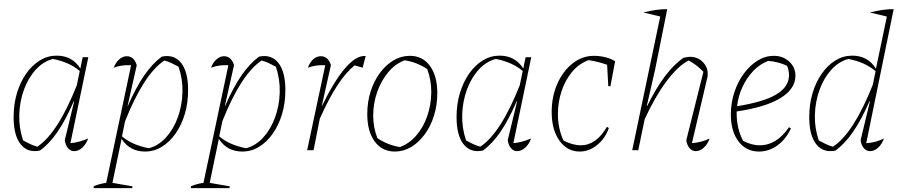

<svg xmlns="http://www.w3.org/2000/svg" viewBox="-20 -772 4630 987"><path d="M185 2Q122 15 86 -30.5Q50 -76 50 -170Q50 -236 67 -293Q84 -350 114.5 -393.5Q145 -437 185 -461.5Q225 -486 271 -486Q351 -486 393 -420L405 -478H434L342 -36Q383 -39 433 -60Q423 -31 403 -13Q383 5 362 5Q343 5 330 -10Q317 -25 313 -51L361 -250L359 -251Q318 -156 275.5 -94Q233 -32 185 2ZM99 -50Q117 -40 135 -31.5Q153 -23 172 -18Q277 -87 375 -334L390 -407Q338 -452 252 -469Q202 -456 163.5 -413.5Q125 -371 103 -310.5Q81 -250 79 -182Q77 -114 99 -50Z M461 195 462 185Q495 172 526 168L654 -437Q603 -439 565 -424Q574 -450 592.5 -466.5Q611 -483 631 -483Q669 -483 683 -437L636 -228L637 -227Q679 -323 721.5 -384.5Q764 -446 812 -481Q875 -494 911 -448.5Q947 -403 947 -309Q947 -243 930 -186Q913 -129 882.5 -85.5Q852 -42 812 -17.5Q772 7 726 7Q647 7 605 -58L558 168L661 186L660 195ZM607 -71Q660 -26 745 -10Q795 -23 833.5 -65.5Q872 -108 894 -168.5Q916 -229 918 -297Q920 -365 898 -429Q880 -439 862 -447.5Q844 -456 825 -461Q720 -392 623 -149Z M961 195 962 185Q995 172 1026 168L1154 -437Q1103 -439 1065 -424Q1074 -450 1092.5 -466.5Q1111 -483 1131 -483Q1169 -483 1183 -437L1136 -228L1137 -227Q1179 -323 1221.5 -384.5Q1264 -446 1312 -481Q1375 -494 1411 -448.5Q1447 -403 1447 -309Q1447 -243 1430 -186Q1413 -129 1382.5 -85.5Q1352 -42 1312 -17.5Q1272 7 1226 7Q1147 7 1105 -58L1058 168L1161 186L1160 195ZM1107 -71Q1160 -26 1245 -10Q1295 -23 1333.5 -65.5Q1372 -108 1394 -168.5Q1416 -229 1418 -297Q1420 -365 1398 -429Q1380 -439 1362 -447.5Q1344 -456 1325 -461Q1220 -392 1123 -149Z M1559 0 1652 -437Q1601 -439 1563 -424Q1572 -451 1590 -467Q1608 -483 1629 -483Q1667 -483 1681 -437L1634 -227H1635Q1698 -357 1755.5 -423Q1813 -489 1860 -484L1844 -424L1803 -436Q1759 -401 1715 -334Q1671 -267 1624 -162L1592 0Z M2010 7Q1944 7 1906 -45Q1868 -97 1868 -185Q1868 -247 1885 -301Q1902 -355 1932.5 -396.5Q1963 -438 2002.5 -461.5Q2042 -485 2087 -485Q2152 -485 2190 -433.5Q2228 -382 2228 -293Q2228 -232 2211 -177.5Q2194 -123 2163.5 -81.5Q2133 -40 2094 -16.5Q2055 7 2010 7ZM2035 -16Q2083 -33 2119.5 -75Q2156 -117 2176 -174.5Q2196 -232 2197 -295.5Q2198 -359 2176 -417Q2122 -453 2060 -462Q2012 -444 1976 -401Q1940 -358 1919.5 -300.5Q1899 -243 1898.5 -180.5Q1898 -118 1920 -62Q1971 -27 2035 -16Z M2462 2Q2399 15 2363 -30.5Q2327 -76 2327 -170Q2327 -236 2344 -293Q2361 -350 2391.5 -393.5Q2422 -437 2462 -461.5Q2502 -486 2548 -486Q2628 -486 2670 -420L2682 -478H2711L2619 -36Q2660 -39 2710 -60Q2700 -31 2680 -13Q2660 5 2639 5Q2620 5 2607 -10Q2594 -25 2590 -51L2638 -250L2636 -251Q2595 -156 2552.5 -94Q2510 -32 2462 2ZM2376 -50Q2394 -40 2412 -31.5Q2430 -23 2449 -18Q2554 -87 2652 -334L2667 -407Q2615 -452 2529 -469Q2479 -456 2440.5 -413.5Q2402 -371 2380 -310.5Q2358 -250 2356 -182Q2354 -114 2376 -50Z M2960 7Q2896 7 2856 -49Q2816 -105 2816 -196Q2816 -276 2845 -341.5Q2874 -407 2923.5 -446Q2973 -485 3033 -485Q3063 -485 3093 -477.5Q3123 -470 3142 -457L3118 -329H3107L3101 -439Q3056 -455 3006 -463Q2956 -445 2920.5 -402Q2885 -359 2866.5 -302.5Q2848 -246 2848 -186Q2848 -111 2877 -49Q2926 -25 2965 -25Q3045 -25 3100 -120L3110 -114Q3091 -60 3049.5 -26.5Q3008 7 2960 7Z M3230 0 3374 -687 3287 -708Q3325 -717 3353 -721Q3381 -725 3410 -725L3348 -416L3305 -228L3307 -227Q3397 -410 3494 -475Q3505 -477 3512.5 -478.5Q3520 -480 3526 -480Q3566 -480 3592 -454Q3618 -428 3618 -393Q3618 -388 3618 -383Q3618 -378 3616 -373L3537 -36Q3587 -40 3628 -60Q3618 -31 3598 -13Q3578 5 3557 5Q3538 5 3525 -10Q3512 -25 3508 -51L3596 -403Q3574 -425 3557.5 -437.5Q3541 -450 3520 -461Q3466 -434 3406.5 -354.5Q3347 -275 3294 -159L3261 0Z M3881 7Q3816 7 3776.5 -45Q3737 -97 3737 -183Q3737 -243 3755 -297.5Q3773 -352 3804 -394Q3835 -436 3874.5 -460.5Q3914 -485 3958 -485Q4005 -485 4037 -455.5Q4069 -426 4069 -383Q4069 -315 3992.5 -268Q3916 -221 3767 -199Q3767 -193 3767 -187Q3767 -151 3775 -115.5Q3783 -80 3800 -48Q3844 -25 3886 -25Q3972 -25 4036 -118L4046 -112Q4020 -56 3976.5 -24.5Q3933 7 3881 7ZM4036 -386Q4036 -410 4026 -434Q3980 -455 3929 -459Q3885 -442 3851.5 -406.5Q3818 -371 3796.5 -324.5Q3775 -278 3769 -226Q3907 -248 3971.5 -287Q4036 -326 4036 -386Z M4559 -752H4560V-751ZM4275 2Q4212 15 4176 -30.5Q4140 -76 4140 -170Q4140 -236 4157 -293Q4174 -350 4204.5 -393.5Q4235 -437 4275 -461.5Q4315 -486 4361 -486Q4441 -486 4483 -419L4539 -687L4451 -708Q4489 -717 4517 -721Q4545 -725 4574 -725L4433 -36Q4479 -38 4524 -60Q4514 -31 4494 -13Q4474 5 4453 5Q4434 5 4421 -10Q4408 -25 4404 -51L4452 -251L4450 -252Q4408 -156 4365.5 -94.5Q4323 -33 4275 2ZM4189 -50Q4207 -40 4225 -31.5Q4243 -23 4262 -18Q4368 -87 4467 -337L4481 -406Q4428 -452 4342 -469Q4292 -456 4253.5 -413.5Q4215 -371 4193 -310.5Q4171 -250 4169 -182Q4167 -114 4189 -50Z"/></svg>

Font: Piazzolla Thin
Style: Italic
Weight: 100
Italic angle: -11.3°
Designer: Juan Pablo del Peral
Foundry: Huerta Tipografica
Version: Version 1.330